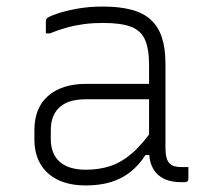

<svg xmlns="http://www.w3.org/2000/svg" viewBox="-20 -556 640 586"><path d="M485 -361Q485 -330 485 -298Q485 -266 485 -233.5Q485 -201 485 -169Q485 -137 485 -106Q485 -87 488 -75.5Q491 -64 498 -57Q504 -51 513 -48.5Q522 -46 534 -46Q536 -46 538.5 -46Q541 -46 543 -46H555Q555 -37 555 -28.5Q555 -20 555 -11Q555 -5 552 -2.5Q549 0 544 0Q539 0 537 0Q535 0 532 0Q512 0 494.5 -5Q477 -10 463.5 -21.5Q450 -33 442.5 -51.5Q435 -70 435 -97Q435 -135 435 -178Q435 -221 435 -259Q435 -275 435 -291.5Q435 -308 435 -324Q435 -340 435 -356Q435 -407 422.5 -435Q410 -463 379.5 -474.5Q349 -486 294 -486Q264 -486 237 -482.5Q210 -479 184.5 -472Q159 -465 132 -454H120Q120 -464 120 -473Q120 -482 120 -492Q120 -495 121 -497Q122 -499 123 -500Q128 -505 152 -513.5Q176 -522 213 -529Q250 -536 294 -536Q344 -536 380.5 -526.5Q417 -517 440 -496Q463 -475 474 -442Q485 -409 485 -361ZM135 -132Q135 -86 162.5 -62Q190 -38 242 -38Q283 -38 317.5 -49.5Q352 -61 385 -90Q418 -119 454 -172V-83H424Q405 -53 379 -32Q353 -11 319 -0.5Q285 10 242 10Q193 10 158 -6.5Q123 -23 104 -54.5Q85 -86 85 -131V-159Q85 -193 95.5 -219Q106 -245 126.5 -263Q147 -281 176 -290.5Q205 -300 242 -300Q276 -300 308 -300Q340 -300 373.5 -300Q407 -300 445 -300Q453 -300 456.5 -294Q460 -288 461 -277.5Q462 -267 462 -253Q420 -253 386.5 -253Q353 -253 319.5 -253Q286 -253 242 -253Q214 -253 193.5 -246.5Q173 -240 159 -226Q147 -214 141 -197Q135 -180 135 -158Z"/></svg>

Font: Recursive Sans Linear Light
Style: Regular
Weight: 300
Version: Version 1.085